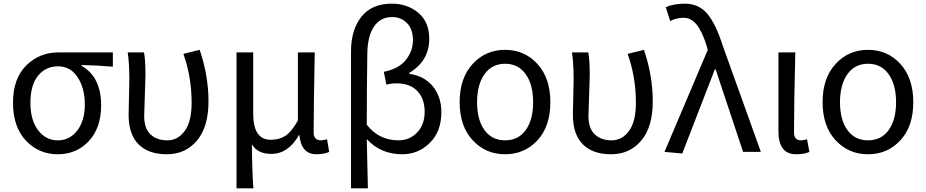

<svg xmlns="http://www.w3.org/2000/svg" viewBox="-20 -829 5056 1048"><path d="M299 -543H596V-465Q502 -473 425 -474V-470Q532 -409 532 -254Q532 -131 465 -59Q398 13 295 13Q192 13 121.5 -61.5Q51 -136 51 -268Q51 -400 123 -471.5Q195 -543 299 -543ZM146 -268.5Q146 -173 188 -118Q230 -63 295.5 -63Q361 -63 402 -117Q443 -171 443 -259Q443 -347 404 -407Q365 -467 297 -467Q229 -467 187.5 -415.5Q146 -364 146 -268.5Z M774 -416 767 -196Q767 -128 801.5 -95.5Q836 -63 893.5 -63Q951 -63 988.5 -114.5Q1026 -166 1026 -268Q1026 -408 981 -535L1070 -557Q1118 -415 1118 -275.5Q1118 -136 1055 -61.5Q992 13 891 13Q790 13 736 -41.5Q682 -96 682 -202L686 -394Q686 -486 677 -543H766Q774 -505 774 -416Z M1698 -543Q1692 -243 1692 -106Q1692 -63 1732 -63Q1744 -63 1765 -69L1777 0Q1749 13 1707 13Q1624 13 1614 -92H1612Q1553 11 1461 11Q1386 11 1355 -41Q1356 105 1363 199H1271V-543H1362V-210Q1362 -137 1386 -101.5Q1410 -66 1457 -66Q1504 -66 1537.5 -87.5Q1571 -109 1606 -171V-543Z M1896 199V-549Q1896 -666 1952.5 -737.5Q2009 -809 2119 -809Q2204 -809 2263.5 -759Q2323 -709 2323 -617Q2323 -497 2214 -431V-426Q2295 -415 2342 -358.5Q2389 -302 2389 -216Q2389 -111 2326 -49Q2263 13 2176 13Q2057 13 1982 -70Q1982 -62 1988 199ZM2155 -63Q2216 -63 2257 -106Q2298 -149 2298 -219Q2298 -289 2258.5 -331.5Q2219 -374 2145 -374Q2114 -374 2089 -367L2075 -437Q2156 -453 2195 -501.5Q2234 -550 2234 -610Q2234 -670 2201.5 -703Q2169 -736 2120 -736Q2057 -736 2021.5 -684Q1986 -632 1985 -536Q1982 -342 1982 -148Q2049 -63 2155 -63Z M2913.5 -63Q2843 13 2737 13Q2631 13 2560 -63.5Q2489 -140 2489 -271.5Q2489 -403 2560 -480Q2631 -557 2737 -557Q2843 -557 2913.5 -480Q2984 -403 2984 -271Q2984 -139 2913.5 -63ZM2624.5 -119Q2665 -63 2737 -63Q2809 -63 2849.5 -119Q2890 -175 2890 -271Q2890 -367 2849.5 -424Q2809 -481 2737 -481Q2665 -481 2624.5 -424Q2584 -367 2584 -271Q2584 -175 2624.5 -119Z M3199 -416 3192 -196Q3192 -128 3226.5 -95.5Q3261 -63 3318.5 -63Q3376 -63 3413.5 -114.5Q3451 -166 3451 -268Q3451 -408 3406 -535L3495 -557Q3543 -415 3543 -275.5Q3543 -136 3480 -61.5Q3417 13 3316 13Q3215 13 3161 -41.5Q3107 -96 3107 -202L3111 -394Q3111 -486 3102 -543H3191Q3199 -505 3199 -416Z M3704 9 3607 0 3843 -556 3837 -579Q3813 -657 3782.5 -694.5Q3752 -732 3712 -732Q3672 -732 3638 -714L3614 -790Q3659 -809 3717 -809Q3795 -809 3841.5 -753Q3888 -697 3927 -574L4133 0H4036L3886 -451H3882Z M4321 -543Q4314 -256 4314 -106Q4314 -63 4352 -63Q4367 -63 4385 -69L4398 0Q4372 13 4325 13Q4229 13 4229 -113V-543Z M4894.5 -63Q4824 13 4718 13Q4612 13 4541 -63.5Q4470 -140 4470 -271.5Q4470 -403 4541 -480Q4612 -557 4718 -557Q4824 -557 4894.5 -480Q4965 -403 4965 -271Q4965 -139 4894.5 -63ZM4605.5 -119Q4646 -63 4718 -63Q4790 -63 4830.5 -119Q4871 -175 4871 -271Q4871 -367 4830.5 -424Q4790 -481 4718 -481Q4646 -481 4605.5 -424Q4565 -367 4565 -271Q4565 -175 4605.5 -119Z"/></svg>

Font: Swei Fan Sans CJK TC
Style: Regular
Weight: 400
Version: Version 2.130